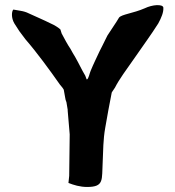

<svg xmlns="http://www.w3.org/2000/svg" viewBox="-20 -737 697 763"><path d="M33 -699C26 -692 24 -666 37 -644L57 -613C63 -605 71 -595 81 -581C127 -528 178 -458 218 -401C223 -394 234 -384 234 -377L239 -349C240 -343 241 -337 244 -331L249 -301V-297L257 -203L255 -38C255 -33 252 -14 252 -10C272 -2 298 6 326 6C395 6 384 -23 388 -91C390 -138 390 -183 398 -228C407 -278 414 -321 424 -369C424 -370 425 -370 425 -371L437 -389C453 -421 482 -460 515 -507C550 -558 580 -598 609 -644C621 -666 631 -689 629 -708C625 -721 586 -719 555 -704C509 -684 463 -680 453 -667C441 -646 422 -620 407 -596L398 -578C391 -562 383 -549 376 -534C364 -508 351 -482 340 -455C336 -446 332 -423 325 -421C324 -422 322 -427 319 -436C304 -461 295 -482 279 -510C272 -521 266 -532 260 -543C250 -557 235 -585 225 -604C223 -610 221 -616 220 -620C215 -625 198 -637 181 -644C153 -658 122 -671 94 -684C84 -689 74 -692 62 -694Z"/></svg>

Font: Vapor
Style: Regular
Weight: 400
Foundry: Cannot Into Space Fonts
Version: Version 0.179